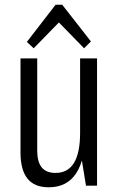

<svg xmlns="http://www.w3.org/2000/svg" viewBox="-20 -788 504 815"><path d="M138 -149Q138 -101 157 -77.5Q176 -54 216 -54Q268 -54 294 -96.5Q320 -139 320 -224L343 -292V-234Q343 -114 304 -53.5Q265 7 187 7Q126 7 96.5 -30Q67 -67 67 -141V-540H138ZM392 0H345L320 -153V-540H392ZM94 -610 216 -768H244L366 -612L337 -583L218 -705H242L123 -583Z"/></svg>

Font: Pathway Extreme Condensed Light
Style: Regular
Weight: 300
Width: 3
Version: Version 1.001;gftools[0.9.26]